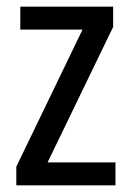

<svg xmlns="http://www.w3.org/2000/svg" viewBox="-20 -557 393 577"><path d="M327 0V-69H123L320 -476V-537H41V-468H228L29 -56V0Z"/></svg>

Font: Noto Sans Kannada Condensed
Style: Regular
Weight: 400
Width: 3
Designer: Jelle Bosma - Monotype Design Team
Foundry: Monotype Imaging Inc.
Version: Version 2.005